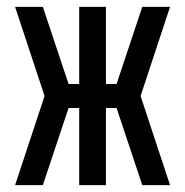

<svg xmlns="http://www.w3.org/2000/svg" viewBox="-20 -540 540 560"><path d="M476 0H395L320 -225H289V0H211V-225H180L105 0H24L110 -260L24 -520H105L180 -295H211V-520H289V-295H320L395 -520H476L390 -260Z"/></svg>

Font: Iosevka Curly
Style: Regular
Weight: 400
Monospace: yes
Designer: Belleve Invis
Foundry: Belleve Invis
Version: Version 22.1.2; ttfautohint (v1.8.4)